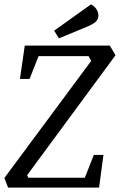

<svg xmlns="http://www.w3.org/2000/svg" viewBox="-33 -856 547 876"><path d="M4 0 -13 -44 383 -578 371 -600H143L102 -496H58L80 -648H468L494 -604L91 -57L96 -45H354L395 -149H439L419 0ZM236 -681 214 -716 382 -836Q398 -828 407 -814Q416 -800 416 -786Q416 -767 403 -756Q390 -745 366 -735Z"/></svg>

Font: Faustina VF Beta
Style: Italic
Weight: 400
Italic angle: -8°
Designer: Alfonso Garcia
Foundry: Omnibus-Type
Version: Version 1.006